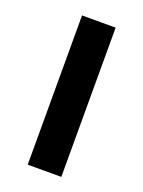

<svg xmlns="http://www.w3.org/2000/svg" viewBox="-103 -545 444 596"><g transform="rotate(20 119.5 -246.5)"><path d="M64 -493H175V0H64Z"/></g></svg>

Font: Hanken Grotesk SemiBold
Style: Regular
Weight: 600
Designer: Alfredo Marco Pradil
Foundry: Hanken Design Co.
Version: Version 3.014